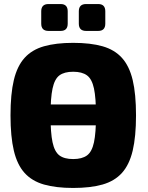

<svg xmlns="http://www.w3.org/2000/svg" viewBox="-20 -916 732 950"><path d="M96 -296V-399H579V-296ZM342 -704Q428 -704 487.5 -687Q547 -670 583.5 -629.5Q620 -589 636.5 -520Q653 -451 653 -345Q653 -240 636.5 -170.5Q620 -101 583.5 -60.5Q547 -20 487.5 -3Q428 14 342 14Q257 14 197.5 -3Q138 -20 101.5 -60.5Q65 -101 48.5 -170.5Q32 -240 32 -345Q32 -451 48.5 -520Q65 -589 101.5 -629.5Q138 -670 197.5 -687Q257 -704 342 -704ZM342 -561Q298 -561 274 -543Q250 -525 240 -478Q230 -431 230 -345Q230 -259 240 -212Q250 -165 274 -147Q298 -129 342 -129Q386 -129 410.5 -147Q435 -165 445 -212Q455 -259 455 -345Q455 -431 445 -478Q435 -525 410.5 -543Q386 -561 342 -561ZM466 -896Q501 -896 501 -860V-799Q501 -763 466 -763H406Q370 -763 370 -799V-860Q370 -896 406 -896ZM280 -896Q315 -896 315 -860V-799Q315 -763 280 -763H220Q184 -763 184 -799V-860Q184 -896 220 -896Z"/></svg>

Font: Exo 2 ExtraBold
Style: Regular
Weight: 800
Designer: Natanael Gama
Foundry: Natanael Gama
Version: Version 2.010